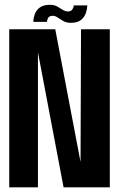

<svg xmlns="http://www.w3.org/2000/svg" viewBox="-20 -800 517 820"><path d="M19.5 0V-675H216L324 -108L326 -675H449V0H251.5L142 -577V0ZM282.5 -702.5Q264 -702.5 250.8 -710Q237.5 -717.5 226.8 -725Q216 -732.5 205.5 -732.5Q190.5 -732.5 185.5 -723.5Q180.5 -714.5 180.5 -706.5H122.5Q122.5 -721 128 -738Q133.5 -755 149 -767.2Q164.5 -779.5 193.5 -779.5Q211.5 -779.5 224.5 -772.2Q237.5 -765 248.2 -758Q259 -751 270.5 -751Q283.5 -751 289.2 -760Q295 -769 295 -777H353Q352.5 -762.5 347 -745.2Q341.5 -728 326.5 -715.2Q311.5 -702.5 282.5 -702.5Z"/></svg>

Font: Anybody Condensed SemiBold
Style: Regular
Weight: 600
Width: 3
Designer: Tyler Finck
Foundry: Etcetera Type Company
Version: Version 1.010; ttfautohint (v1.8.3) -l 8 -r 50 -G 200 -x 14 